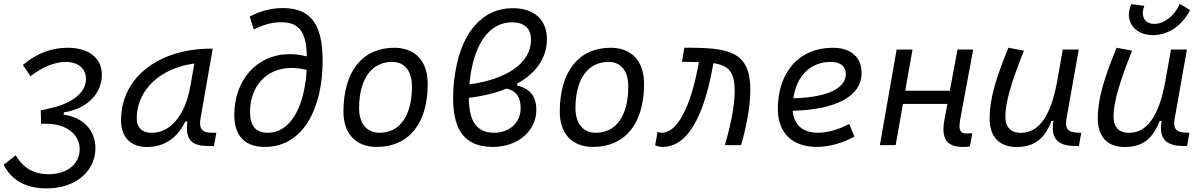

<svg xmlns="http://www.w3.org/2000/svg" viewBox="-38 -786 6503 1040"><path d="M214.8 234.4C378.9 234.4 480.5 134.3 479 14.6C478 -79.1 414.6 -147.9 312.5 -164.1H307.1L307.6 -177.2C451.2 -199.7 513.7 -293.9 513.7 -380.4C513.7 -469.2 446.8 -527.3 327.1 -527.3C241.7 -527.3 162.1 -498 85.9 -434.1L127.4 -373C191.4 -423.3 259.8 -450.7 317.9 -450.7C384.8 -450.7 427.7 -414.6 427.7 -358.9C427.7 -292.5 368.2 -236.3 261.7 -206.5C242.7 -201.7 212.4 -194.3 182.6 -188.5L184.6 -115.7H212.4C317.9 -115.7 392.6 -61 393.6 20C395 96.7 331.5 157.7 225.1 157.7C148.4 157.7 87.4 125.5 47.4 55.2L-18.1 106.4C22.9 186.5 95.7 234.4 214.8 234.4Z M759.3 10.3C851.1 10.3 924.3 -39.6 965.8 -127.9H976.6C965.3 -32.2 996.1 4.9 1090.3 4.9H1121.1L1133.8 -66.9H1108.9C1055.2 -66.9 1038.6 -92.3 1048.3 -145L1114.3 -522.5H1105C826.7 -522.5 617.7 -370.1 617.7 -135.3C617.7 -43 668.9 10.3 759.3 10.3ZM783.2 -66.4C732.4 -66.4 702.6 -94.7 702.6 -144C702.6 -299.8 832 -418 1014.6 -441.9L993.2 -319.3C964.4 -157.7 883.8 -66.4 783.2 -66.4Z M1397 9.8C1606.4 9.8 1709.5 -202.6 1709.5 -456.1C1709.5 -664.1 1638.7 -742.2 1493.7 -742.2C1418 -742.2 1365.2 -721.2 1314.5 -696.8L1336.4 -626.5C1387.2 -650.4 1430.2 -665.5 1483.9 -665.5C1586.9 -665.5 1621.1 -608.9 1624 -480.5C1591.8 -488.8 1561 -492.7 1531.7 -492.7C1352.5 -492.7 1233.4 -352.5 1231 -168C1230 -75.7 1266.1 9.8 1397 9.8ZM1623 -407.2C1612.3 -219.7 1543 -66.9 1411.1 -66.9C1347.2 -66.9 1315.9 -104.5 1316.4 -181.2C1316.4 -313 1400.4 -418 1541.5 -418C1566.9 -418 1594.7 -414.6 1623 -407.2Z M2002.9 9.8C2176.3 9.8 2278.8 -117.2 2278.8 -331.5C2278.8 -455.1 2211.4 -527.3 2097.7 -527.3C1924.8 -527.3 1822.3 -398.4 1822.3 -181.2C1822.3 -61 1889.6 9.8 2002.9 9.8ZM2018.1 -66.9C1948.7 -66.9 1907.2 -116.2 1907.2 -200.2C1907.2 -357.4 1974.1 -450.7 2086.4 -450.7C2154.3 -450.7 2193.4 -400.9 2193.4 -317.4C2193.4 -159.7 2127.9 -66.9 2018.1 -66.9Z M2763.7 -333.5C2863.3 -388.7 2924.3 -469.2 2924.3 -574.2C2924.3 -682.1 2852.5 -741.7 2739.7 -741.7C2570.3 -741.7 2472.2 -605.5 2436 -435.5C2425.3 -383.3 2416.5 -330.1 2416.5 -257.8C2416.5 -112.3 2456.5 9.8 2630.9 9.8C2775.4 9.8 2867.2 -84 2867.2 -190.4C2867.2 -252.9 2842.8 -304.2 2763.7 -322.3ZM2504.4 -329.1C2507.3 -361.8 2512.2 -394.5 2519 -424.8C2548.3 -561 2618.2 -665 2735.4 -665C2791 -665 2838.4 -641.6 2838.4 -570.8C2838.4 -441.4 2700.7 -355 2504.4 -329.1ZM2706.1 -306.2C2764.6 -292.5 2782.2 -252.4 2782.2 -199.2C2782.2 -128.9 2729 -66.9 2638.2 -66.9C2537.6 -66.9 2502.4 -137.7 2501.5 -255.9C2577.1 -265.1 2646.5 -282.2 2706.1 -306.2Z M3174.8 9.8C3348.1 9.8 3450.7 -117.2 3450.7 -331.5C3450.7 -455.1 3383.3 -527.3 3269.5 -527.3C3096.7 -527.3 2994.1 -398.4 2994.1 -181.2C2994.1 -61 3061.5 9.8 3174.8 9.8ZM3189.9 -66.9C3120.6 -66.9 3079.1 -116.2 3079.1 -200.2C3079.1 -357.4 3146 -450.7 3258.3 -450.7C3326.2 -450.7 3365.2 -400.9 3365.2 -317.4C3365.2 -159.7 3299.8 -66.9 3189.9 -66.9Z M3888.7 0H3976.1C4001.5 -85.9 4026.4 -203.6 4026.4 -298.8C4026.4 -509.3 3908.2 -528.8 3668.9 -527.3L3655.8 -451.2C3689.9 -450.7 3720.2 -450.7 3747.6 -449.7L3745.1 -436C3717.3 -279.8 3652.8 -66.9 3545.9 -66.9C3538.6 -66.9 3536.1 -67.9 3523.9 -71.8L3510.7 1C3525.4 7.8 3538.1 9.8 3550.8 9.8C3709.5 9.8 3784.7 -214.8 3823.2 -427.2L3826.2 -443.8C3910.6 -431.2 3941.4 -395.5 3941.4 -292C3941.4 -204.1 3915.5 -92.3 3888.7 0Z M4391.1 -66.9C4310.5 -66.9 4261.2 -110.8 4255.9 -186C4490.7 -191.9 4628.9 -264.6 4628.9 -390.6C4628.9 -476.6 4570.8 -527.3 4472.7 -527.3C4292 -527.3 4175.3 -397.5 4175.3 -194.8C4175.3 -66.4 4253.9 9.8 4386.7 9.8C4452.1 9.8 4527.3 -11.2 4590.3 -46.4L4562 -114.7C4506.3 -84.5 4443.4 -66.9 4391.1 -66.9ZM4259.3 -253.4C4276.4 -375.5 4352.5 -450.7 4462.4 -450.7C4514.2 -450.7 4543.5 -426.3 4543.5 -385.7C4543.5 -305.2 4440.4 -258.8 4259.3 -253.4Z M4728 0H4813.5L4853 -223.1H5093.8L5077.6 -136.7C5058.6 -35.2 5090.8 9.8 5175.8 9.8C5190.9 9.8 5203.6 9.3 5215.3 7.8L5229 -64.5C5218.3 -63.5 5208.5 -63 5198.7 -63C5160.2 -63 5153.3 -85.4 5163.6 -141.6L5233.4 -517.6H5148.4L5106.9 -294.4H4865.2L4904.8 -517.6H4818.8Z M5468.3 10.3C5578.1 10.3 5623.5 -47.4 5658.2 -130.9H5668C5653.3 -40 5685.1 4.9 5789.1 4.9H5806.2L5818.8 -66.9L5802.2 -67.4C5745.1 -68.4 5729 -89.4 5739.3 -146L5805.2 -517.6H5718.8L5686.5 -336.4V-336.9C5652.8 -157.2 5588.9 -66.4 5491.2 -66.4C5437.5 -66.4 5407.7 -97.2 5407.7 -153.8C5407.7 -231.9 5439.5 -338.9 5508.3 -511.7L5424.3 -527.3C5356 -362.3 5322.3 -248 5322.3 -145C5322.3 -45.4 5374.5 10.3 5468.3 10.3Z M6054.2 10.3C6164.1 10.3 6209.5 -47.4 6244.1 -130.9H6253.9C6239.3 -40 6271 4.9 6375 4.9H6392.1L6404.8 -66.9L6388.2 -67.4C6331.1 -68.4 6314.9 -89.4 6325.2 -146L6391.1 -517.6H6304.7L6272.5 -336.4V-336.9C6238.8 -157.2 6174.8 -66.4 6077.1 -66.4C6023.4 -66.4 5993.7 -97.2 5993.7 -153.8C5993.7 -231.9 6025.4 -338.9 6094.2 -511.7L6010.3 -527.3C5941.9 -362.3 5908.2 -248 5908.2 -145C5908.2 -45.4 5960.4 10.3 6054.2 10.3ZM6208.5 -595.7C6277.3 -595.7 6357.4 -633.8 6408.2 -731.4L6352.1 -765.6C6321.8 -695.3 6265.1 -656.7 6214.8 -656.7C6172.9 -656.7 6152.3 -681.2 6152.3 -715.3C6152.3 -727.5 6155.3 -740.7 6160.2 -754.4L6089.8 -763.7C6081.1 -743.2 6076.7 -724.1 6076.7 -706.1C6076.7 -642.1 6129.4 -595.7 6208.5 -595.7Z"/></svg>

Font: Cascadia Mono NF SemiLight
Style: Italic
Weight: 350
Italic angle: -10°
Monospace: yes
Designer: Aaron Bell
Foundry: Saja Typeworks
Version: Version 2404.023